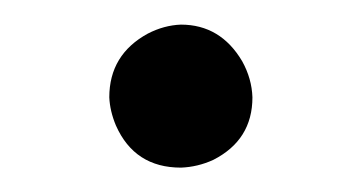

<svg xmlns="http://www.w3.org/2000/svg" viewBox="-20 -374 293 156"><path d="M127 -237.8Q89.4 -237.8 74.2 -272Q69.3 -283.7 68.8 -294.9Q68.8 -329.6 100.1 -346.7Q113.3 -353.5 127 -354Q159.2 -354 176.8 -324.2Q184.6 -310.1 185.1 -294.9Q185.1 -260.3 153.3 -244.1Q140.6 -238.3 127 -237.8Z"/></svg>

Font: Linux Biolinum Capitals O
Style: Small Caps
Weight: 400
Designer: Philipp H. Poll
Foundry: Philipp H. Poll
Version: Version 1.0.4